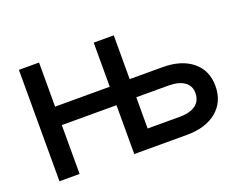

<svg xmlns="http://www.w3.org/2000/svg" viewBox="-88 -675 1048 835"><g transform="rotate(-20 436.5 -258.0)"><path d="M468.8 0V-84.5H646.5Q694.8 -84.5 720.7 -103.5Q746.6 -122.6 746.6 -158.7Q746.6 -192.4 720.7 -210.7Q694.8 -229 646.5 -229H468.8V-313H649.9Q737.3 -313 788.1 -271.5Q838.9 -230 838.9 -158.2Q838.9 -85 788.1 -42.5Q737.3 0 649.9 0ZM59.6 0V-515.6H152.8V0ZM129.9 -226.1V-311.5H427.7V-226.1ZM405.8 0V-515.6H498.5V0Z"/></g></svg>

Font: Inter Cardless Display
Style: Regular
Weight: 400
Designer: Rasmus Andersson
Foundry: rsms
Version: Version 4.001;git-9221beed3